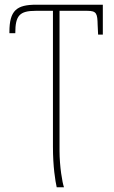

<svg xmlns="http://www.w3.org/2000/svg" viewBox="-20 -556 485 816"><path d="M221 240H252C245 222 233 151 233 85V-510H351C391 -510 394 -498 395 -450L397 -409H417V-536H134C51 -536 20 -512 20 -420V-415H45C45 -490 63 -510 132 -510H205V67C205 153 215 213 221 240Z"/></svg>

Font: Noto Serif SemiCondensed Thin
Style: Regular
Weight: 100
Width: 4
Designer: Monotype Design Team
Foundry: Monotype Imaging Inc.
Version: Version 2.015